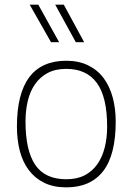

<svg xmlns="http://www.w3.org/2000/svg" viewBox="-20 -800 572 828"><path d="M266 8Q211 8 171 -11.5Q131 -31 104.5 -66Q78 -101 65.5 -149Q53 -197 53 -254Q53 -538 266 -538Q320 -538 360.5 -518Q401 -498 427 -463Q453 -428 466 -380Q479 -332 479 -276Q479 -131 424.5 -61.5Q370 8 266 8ZM266 -27Q312 -27 345 -44Q378 -61 399.5 -91.5Q421 -122 431.5 -163.5Q442 -205 442 -254Q442 -382 397.5 -442.5Q353 -503 266 -503Q219 -503 186 -485.5Q153 -468 131.5 -437.5Q110 -407 100 -365.5Q90 -324 90 -276Q90 -151 132 -89Q174 -27 266 -27ZM200 -618 108 -780H145L235 -618ZM307 -618 218 -780H255L343 -618Z"/></svg>

Font: Tanohe Sans ExtraLight
Style: Regular
Weight: 250
Designer: Village Type and Design LLC & Cristiano Sobral
Foundry: Cooper Hewitt Smithsonian Design Museum
Version: Version 1.00;May 30, 2020;FontCreator 12.0.0.2522 64-bit; tt